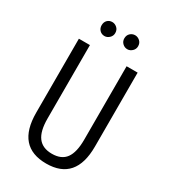

<svg xmlns="http://www.w3.org/2000/svg" viewBox="-211 -972 959 1084"><g transform="rotate(30 268.5 -429.5)"><path d="M269 10Q77 10 77 -211V-693H149V-214Q149 -132 178.5 -93Q208 -54 269 -54Q331 -54 359.5 -93Q388 -132 388 -214V-693H460V-211Q460 10 269 10ZM343 -778Q325 -778 311.5 -791Q298 -804 298 -823Q298 -844 311.5 -856.5Q325 -869 343 -869Q360 -869 374 -856.5Q388 -844 388 -823Q388 -804 374 -791Q360 -778 343 -778ZM194 -778Q175 -778 162.5 -791Q150 -804 150 -823Q150 -844 162.5 -856.5Q175 -869 194 -869Q211 -869 225 -856.5Q239 -844 239 -823Q239 -804 225 -791Q211 -778 194 -778Z"/></g></svg>

Font: Ubuntu Sans Condensed
Style: Regular
Weight: 400
Width: 3
Designer: Dalton Maag Ltd
Foundry: Dalton Maag Ltd
Version: Version 1.006; ttfautohint (v1.8.4.7-5d5b)